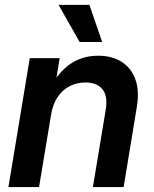

<svg xmlns="http://www.w3.org/2000/svg" viewBox="-20 -758 622 778"><path d="M187 -293.5 138.2 0H14.2L100.6 -522.5H221.7L200.2 -390.1L178.7 -394Q214.4 -463.4 263.4 -497.8Q312.5 -532.2 377.4 -532.2Q433.6 -532.2 472.7 -507.6Q511.7 -482.9 528.6 -436.3Q545.4 -389.6 534.2 -323.2L481 0H356.4L408.2 -312Q417.5 -368.7 395.3 -396.2Q373 -423.8 326.2 -423.8Q292 -423.8 262.9 -409.2Q233.9 -394.5 214.1 -365.7Q194.3 -336.9 187 -293.5ZM302.7 -587.9 217.3 -738.3H342.3L394 -587.9Z"/></svg>

Font: Inter 28pt SemiBold
Style: Italic
Weight: 600
Italic angle: -9.3988°
Designer: Rasmus Andersson
Foundry: rsms
Version: Version 4.001;git-66647c0bb